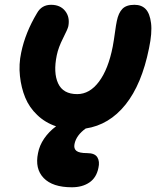

<svg xmlns="http://www.w3.org/2000/svg" viewBox="-20 -544 676 804"><path d="M280.8 240.2Q200.2 240.2 162.8 201.4Q125.5 162.6 139.2 97.2Q145 65.4 165 36.1Q185.1 6.8 214.8 -15.1Q169.4 -30.3 136 -62.3Q102.5 -94.2 85.7 -135.3Q68.8 -176.3 63.5 -225.6Q58.1 -274.9 68.8 -324.2Q85.9 -407.2 134.8 -488.8Q154.3 -523.9 193.8 -523.9Q232.4 -523.9 252.9 -498Q273.4 -472.2 266.1 -434.1Q263.7 -422.4 244.1 -384Q224.6 -345.7 217.8 -313Q202.6 -239.7 223.4 -194.8Q244.1 -149.9 303.2 -149.9Q355.5 -149.9 394.5 -202.1Q433.6 -254.4 452.1 -349.1Q457 -375.5 461.4 -408Q465.8 -440.4 469.2 -456.1Q476.1 -490.2 492.7 -507.1Q509.3 -523.9 543 -523.9Q572.8 -523.9 590.1 -505.9Q607.4 -487.8 612.5 -447.3Q617.7 -406.7 604 -341.8Q573.7 -190.9 505.6 -106Q437.5 -21 338.9 -5.9Q299.3 22.5 292 59.1Q288.1 78.1 299.8 87.6Q311.5 97.2 345.2 97.2Q377 97.2 387.7 114.7Q398.4 132.3 392.1 159.2Q383.8 200.2 354.2 220.2Q324.7 240.2 280.8 240.2Z"/></svg>

Font: Shantell Sans Bouncy
Style: Bold Italic
Weight: 700
Italic angle: -11.31°
Designer: Stephen Nixon, Anya Danilova, Shantell Martin
Foundry: Arrow Type
Version: Version 1.006;[9816181b4]